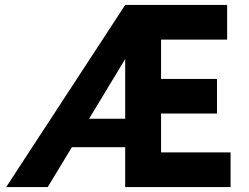

<svg xmlns="http://www.w3.org/2000/svg" viewBox="-20 -756 1007 776"><path d="M486 -736H898V-596H631V-437H857V-297H631V-140H912V0H486ZM501 -565Q499 -554 494.5 -539Q490 -524 490 -524L173 0H5L486 -736ZM272 -276H503V-161H227Z"/></svg>

Font: Reem Kufi
Style: Regular
Weight: 400
Designer: Khaled Hosny
Version: Version 1.6